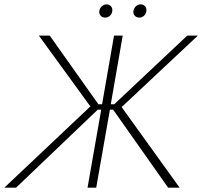

<svg xmlns="http://www.w3.org/2000/svg" viewBox="-61 -864 931 884"><path d="M-41 0H13L389 -359H405L342 0H382L445 -359H460L713 0H766L499 -371L850 -700H801L465 -384H449L504 -700H464L409 -384H392L168 -700H118L355 -374ZM422 -783C439 -782 455 -796 456 -814C458 -829 448 -843 431 -844C414 -845 398 -830 396 -812C395 -796 405 -784 422 -783ZM579 -783C596 -782 612 -796 613 -814C615 -829 605 -843 588 -844C571 -845 555 -830 553 -812C552 -796 562 -784 579 -783Z"/></svg>

Font: Fixel Display ExtraLight
Style: Italic
Weight: 200
Italic angle: -10°
Designer: AlfaBravo + MacPaw
Foundry: Kyrylo Tkachov, Marchela Mozhyna, Serhii Makarenko, Maria Weinstein, Zakhar Kryvoshyya
Version: Version 1.210;Glyphs 3.2 (3217)